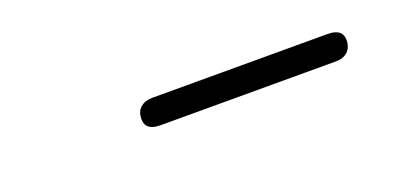

<svg xmlns="http://www.w3.org/2000/svg" viewBox="-17 -780 527 255"><g transform="rotate(-20 246.0 -652.0)"><path d="M434 -633H186Q165 -633 165 -649Q165 -660 171.5 -665.5Q178 -671 188 -671H436Q457 -671 457 -655Q457 -645 451 -639Q445 -633 434 -633Z"/></g></svg>

Font: Nunito Variable Extra Light
Style: Italic
Weight: 200
Italic angle: -9°
Designer: Vernon Adams
Foundry: Vernon Adams
Version: Version 3.602